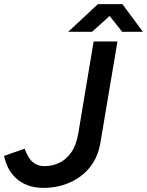

<svg xmlns="http://www.w3.org/2000/svg" viewBox="-32 -902 716 935"><path d="M181 13Q134 13 99.5 -1Q65 -15 41.5 -38.5Q18 -62 5.5 -89.5Q-7 -117 -12 -143L88 -178Q95 -158 106.5 -138Q118 -118 137.5 -105.5Q157 -93 185 -93Q222 -93 255.5 -108.5Q289 -124 314 -158.5Q339 -193 349 -251L424 -700H540L457 -207Q448 -152 422.5 -111Q397 -70 359 -42.5Q321 -15 275.5 -1Q230 13 181 13ZM300 -747 445 -882H563V-879L416 -747ZM563 -747 458 -880 459 -882H564L664 -747Z"/></svg>

Font: Figtree Light SemiBold
Style: Italic
Weight: 600
Italic angle: -9.5°
Version: Version 2.001;gftools[0.9.30]